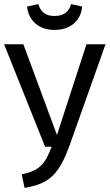

<svg xmlns="http://www.w3.org/2000/svg" viewBox="-21 -905 535 937"><path d="M317 -191Q291 -120 263.5 -80Q236 -40 198 -19Q160 2 99 12L85 -54Q127 -63 152.5 -77Q178 -91 196 -117Q214 -143 231 -189H199L-1 -689H93L257 -246L401 -689H494ZM111 -873 166 -885Q175 -855 194 -841Q213 -827 245 -827Q277 -827 297 -841Q317 -855 326 -885L380 -873Q375 -820 338.5 -789.5Q302 -759 245 -759Q189 -759 153 -789.5Q117 -820 111 -873Z"/></svg>

Font: Fira Sans Condensed
Style: Regular
Weight: 400
Width: 3
Designer: bBox Type GmbH & Carrois Corporate GbR & Edenspiekermann AG
Foundry: bBox Type GmbH & Carrois Corporate GbR & Edenspiekermann AG
Version: Version 4.301